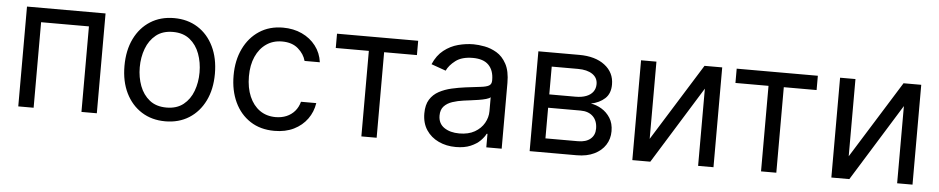

<svg xmlns="http://www.w3.org/2000/svg" viewBox="-37 -793 5112 1045"><g transform="rotate(5 2519.5 -270.5)"><path d="M76.7 0V-545.4H505.9V0H421.9V-467.3H160.6V0Z M880.4 11.2Q806.6 11.2 751 -23.9Q695.3 -59.1 664.3 -122.3Q633.3 -185.5 633.3 -270Q633.3 -355.5 664.3 -418.9Q695.3 -482.4 751 -517.6Q806.6 -552.7 880.4 -552.7Q954.1 -552.7 1009.8 -517.6Q1065.4 -482.4 1096.4 -418.7Q1127.4 -355 1127.4 -270Q1127.4 -185.5 1096.4 -122.3Q1065.4 -59.1 1009.8 -23.9Q954.1 11.2 880.4 11.2ZM880.4 -64Q936.5 -64 972.7 -92.8Q1008.8 -121.6 1026.1 -168.5Q1043.5 -215.3 1043.5 -270Q1043.5 -324.7 1026.1 -371.8Q1008.8 -418.9 972.7 -448Q936.5 -477.1 880.4 -477.1Q824.2 -477.1 788.1 -448Q752 -418.9 734.4 -371.8Q716.8 -324.7 716.8 -270Q716.8 -215.3 734.4 -168.5Q752 -121.6 788.1 -92.8Q824.2 -64 880.4 -64Z M1476.6 11.2Q1399.9 11.2 1344.5 -24.9Q1289.1 -61 1259.3 -124.5Q1229.5 -188 1229.5 -270Q1229.5 -353 1260.3 -416.7Q1291 -480.5 1346.2 -516.6Q1401.4 -552.7 1475.1 -552.7Q1532.7 -552.7 1578.9 -531.2Q1625 -509.8 1654.5 -471.4Q1684.1 -433.1 1690.9 -382.3H1607.4Q1597.7 -419.4 1564.7 -448.2Q1531.7 -477.1 1476.6 -477.1Q1427.7 -477.1 1390.9 -451.7Q1354 -426.3 1333.5 -380.4Q1313 -334.5 1313 -272.9Q1313 -210 1333.3 -162.8Q1353.5 -115.7 1390.1 -89.8Q1426.8 -64 1476.6 -64Q1509.3 -64 1535.9 -75.2Q1562.5 -86.4 1581.1 -107.9Q1599.6 -129.4 1607.4 -159.2H1690.9Q1683.6 -110.8 1655.8 -72.3Q1627.9 -33.7 1582.5 -11.2Q1537.1 11.2 1476.6 11.2Z M1770.5 -467.3V-545.4H2213.9V-467.3H2034.7V0H1951.2V-467.3Z M2467.8 12.7Q2416 12.7 2373.8 -7.1Q2331.5 -26.9 2306.6 -64.2Q2281.7 -101.6 2281.7 -154.8Q2281.7 -201.7 2300 -231Q2318.4 -260.3 2349.4 -276.9Q2380.4 -293.5 2417.7 -302Q2455.1 -310.5 2493.2 -315.4Q2543 -321.8 2574 -325.2Q2605 -328.6 2619.4 -336.7Q2633.8 -344.7 2633.8 -365.2V-367.7Q2633.8 -420.4 2605.2 -449.5Q2576.7 -478.5 2519 -478.5Q2459 -478.5 2424.8 -452.4Q2390.6 -426.3 2377 -396.5L2297.4 -424.8Q2318.8 -474.6 2354.5 -502.4Q2390.1 -530.3 2432.4 -541.5Q2474.6 -552.7 2516.1 -552.7Q2542.5 -552.7 2576.7 -546.4Q2610.8 -540 2643.1 -521Q2675.3 -502 2696.5 -463.1Q2717.8 -424.3 2717.8 -359.4V0H2633.8V-73.7H2629.4Q2621.1 -56.2 2601.3 -35.9Q2581.5 -15.6 2548.3 -1.5Q2515.1 12.7 2467.8 12.7ZM2480.5 -62.5Q2530.3 -62.5 2564.5 -82Q2598.6 -101.6 2616.2 -132.6Q2633.8 -163.6 2633.8 -197.3V-273.9Q2628.4 -267.6 2610.6 -262.5Q2592.8 -257.3 2569.6 -253.7Q2546.4 -250 2524.4 -247.3Q2502.4 -244.6 2488.8 -242.7Q2456.1 -238.3 2428 -229Q2399.9 -219.7 2382.6 -201.2Q2365.2 -182.6 2365.2 -150.4Q2365.2 -106.9 2397.7 -84.7Q2430.2 -62.5 2480.5 -62.5Z M2870.6 0V-545.4H3093.8Q3181.6 -545.4 3233.6 -505.6Q3285.6 -465.8 3285.6 -400.4Q3285.6 -350.6 3256.1 -323.5Q3226.6 -296.4 3180.2 -287.1Q3210.4 -282.7 3239 -265.6Q3267.6 -248.5 3286.4 -219Q3305.2 -189.5 3305.2 -146.5Q3305.2 -104.5 3283.9 -71.5Q3262.7 -38.6 3222.9 -19.3Q3183.1 0 3127.9 0ZM2950.2 -76.7H3127.9Q3171.4 -76.7 3195.8 -97.2Q3220.2 -117.7 3220.2 -153.3Q3220.2 -195.8 3195.6 -220Q3170.9 -244.1 3127.9 -244.1H2950.2ZM2950.2 -316.9H3093.8Q3127.4 -316.9 3151.6 -326.2Q3175.8 -335.4 3188.7 -353Q3201.7 -370.6 3201.7 -395Q3201.7 -429.7 3172.9 -449.2Q3144 -468.8 3093.8 -468.8H2950.2Z M3515.6 -123.5 3778.3 -545.4H3875V0H3791V-421.9L3529.8 0H3431.6V-545.4H3515.6Z M3954.1 -467.3V-545.4H4397.5V-467.3H4218.3V0H4134.8V-467.3Z M4603 -123.5 4865.7 -545.4H4962.4V0H4878.4V-421.9L4617.2 0H4519V-545.4H4603Z"/></g></svg>

Font: Sahel VF Regular
Style: Regular
Weight: 400
Foundry: Saber Rastikerdar (saber.rastikerdar@gmail.com)
Version: Version 3.4.0